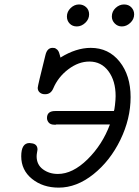

<svg xmlns="http://www.w3.org/2000/svg" viewBox="-20 -839 628 870"><path d="M76.2 -130.9Q76.2 -190.9 113.8 -190.9Q117.7 -190.9 127.9 -189Q149.9 -184.1 149.9 -161.1Q149.9 -159.2 147.9 -148.7Q146 -138.2 146 -130.9Q146 -92.8 174.6 -71.8Q203.1 -50.8 242.2 -50.8Q309.1 -50.8 376.5 -116.9Q443.8 -183.1 478 -274.9H234.9L231.9 -273.9Q229 -273.9 227.1 -273.9Q209 -273.9 200.9 -283.4Q192.9 -293 192.9 -304.2Q192.9 -336.4 231 -335.9H496.1Q498 -337.9 501 -363Q503.9 -388.2 503.9 -403.8Q503.9 -472.7 471.4 -516.4Q439 -560.1 384.8 -560.1Q335.9 -560.1 289.6 -525.1Q243.2 -490.2 221.2 -438Q210 -412.1 185.1 -412.1H183.1Q168.9 -412.1 159.9 -420.2Q150.9 -428.2 150.9 -440.9Q150.9 -449.7 186 -589.8Q193.8 -622.1 217.8 -622.1Q221.7 -622.1 225.8 -621.6Q230 -621.1 232.9 -618.7Q235.8 -616.2 238 -615Q240.2 -613.8 242.7 -609.9Q245.1 -606 246.1 -604.5Q247.1 -603 248.5 -597.9Q250 -592.8 250.5 -591.3Q251 -589.8 252.4 -584.5Q253.9 -579.1 253.9 -578.1Q324.7 -622.1 391.1 -622.1Q472.2 -622.1 522 -559.6Q571.8 -497.1 571.8 -398.9Q571.8 -300.8 525.4 -205.3Q479 -109.9 403.1 -49.3Q327.1 11.2 246.1 11.2Q174.3 11.2 125.2 -28.3Q76.2 -67.9 76.2 -130.9ZM283.2 -764.2Q283.2 -786.1 300 -802.5Q316.9 -818.8 337.9 -818.8Q356.9 -818.8 370.4 -806.4Q383.8 -793.9 383.8 -773.9Q383.8 -752 366.5 -735.6Q349.1 -719.2 328.1 -719.2Q308.1 -719.2 295.7 -732.2Q283.2 -745.1 283.2 -764.2ZM486.8 -764.2Q486.8 -787.1 503.9 -803Q521 -818.8 542 -818.8Q563 -818.8 575.4 -805.4Q587.9 -792 587.9 -773.9Q587.9 -752 570.6 -735.6Q553.2 -719.2 532.2 -719.2Q513.2 -719.2 500 -732.7Q486.8 -746.1 486.8 -764.2Z"/></svg>

Font: CMU Typewriter Text
Style: Italic
Weight: 500
Italic angle: -14.04°
Version: Version 0.7.0